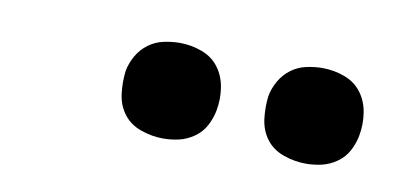

<svg xmlns="http://www.w3.org/2000/svg" viewBox="-31 -803 562 265"><g transform="rotate(10 250.0 -670.0)"><path d="M405 -603Q389 -603 373.5 -608.5Q358 -614 349 -626Q340 -638 338 -654Q336 -670 338 -686Q340 -697 346 -707.5Q352 -718 361.5 -725Q371 -732 382.5 -734.5Q394 -737 405 -737Q421 -737 436 -731.5Q451 -726 460 -714Q469 -702 471.5 -686Q474 -670 471 -654Q469 -643 463.5 -632.5Q458 -622 448 -615Q438 -608 427 -605.5Q416 -603 405 -603ZM205 -603Q189 -603 173.5 -608.5Q158 -614 149 -626Q140 -638 138 -654Q136 -670 138 -686Q140 -697 146 -707.5Q152 -718 161.5 -725Q171 -732 182.5 -734.5Q194 -737 205 -737Q221 -737 236 -731.5Q251 -726 260 -714Q269 -702 271.5 -686Q274 -670 271 -654Q269 -643 263.5 -632.5Q258 -622 248 -615Q238 -608 227 -605.5Q216 -603 205 -603Z"/></g></svg>

Font: Iosevka Curly Medium
Style: Italic
Weight: 500
Italic angle: -9°
Monospace: yes
Designer: Belleve Invis
Foundry: Belleve Invis
Version: Version 22.1.2; ttfautohint (v1.8.4)